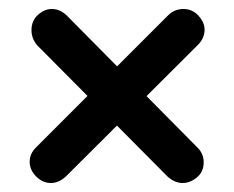

<svg xmlns="http://www.w3.org/2000/svg" viewBox="-20 -495 521 427"><path d="M93 -88Q75 -88 60.5 -102.5Q46 -117 46 -135Q46 -154 61 -168L354 -461Q368 -475 388 -475Q408 -475 421.5 -460Q435 -445 435 -429Q435 -410 420 -395L127 -103Q111 -88 93 -88ZM353 -102 63 -394Q50 -409 50 -428Q50 -449 64.5 -462Q79 -475 95 -475Q114 -475 129 -460L418 -168Q433 -154 433 -134Q433 -113 418 -100.5Q403 -88 386 -88Q369 -88 353 -102Z"/></svg>

Font: Quicksand SemiBold
Style: Regular
Weight: 600
Designer: Andrew Paglinawan
Foundry: Andrew Paglinawan
Version: Version 3.004